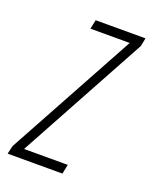

<svg xmlns="http://www.w3.org/2000/svg" viewBox="-141 -590 519 652"><g transform="rotate(20 119.0 -264.0)"><path d="M-34 0H164L171 -34H13L266 -498L272 -528H92L85 -495H227L-27 -30Z"/></g></svg>

Font: Noto Sans ExtraCondensed ExtraLight
Style: Italic
Weight: 200
Width: 2
Italic angle: -12°
Designer: Monotype Design Team
Foundry: Monotype Imaging Inc.
Version: Version 2.013